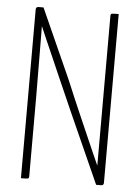

<svg xmlns="http://www.w3.org/2000/svg" viewBox="-51 -741 569 781"><g transform="rotate(5 233.0 -350.0)"><path d="M243 -286Q242 -288 233.5 -307.5Q225 -327 211.5 -357.5Q198 -388 181.5 -425.5Q165 -463 149 -500Q133 -537 118.5 -569.5Q104 -602 95 -624Q95 -603 95.5 -568Q96 -533 96 -492.5Q96 -452 96.5 -411Q97 -370 97 -336Q97 -302 97 -280Q97 -258 97 -257V-11Q97 -3 93 -1.5Q89 0 64 0V-689Q64 -700 75 -700H95L221 -419Q222 -417 231 -395.5Q240 -374 253.5 -342Q267 -310 284 -271.5Q301 -233 317 -196Q333 -159 347 -127.5Q361 -96 369 -78V-689Q369 -697 373 -698.5Q377 -700 402 -700V-11Q402 0 391 0H371Z"/></g></svg>

Font: Yanone Kaffeesatz Thin
Style: Regular
Weight: 250
Designer: Yanone
Foundry: Yanone Font Production. Not for release.
Version: Version 1.002